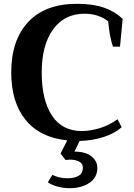

<svg xmlns="http://www.w3.org/2000/svg" viewBox="-20 -730 704 1008"><path d="M398 10 371 66Q430 66 460.5 91Q491 116 491 151Q491 202 449.5 230Q408 258 345 258Q315 258 284 250Q253 242 231 227L255 188Q270 196 291 201Q312 206 333 206Q370 206 392.5 193Q415 180 415 151Q415 128 395 118Q375 108 347 108Q338 108 324 110L298 76L333 7Q189 -8 114 -101Q39 -194 39 -350Q39 -519 128 -614.5Q217 -710 384 -710Q468 -710 525.5 -690Q583 -670 624 -631L610 -485H573Q555 -537 548 -618Q497 -658 424 -658Q318 -658 258.5 -575.5Q199 -493 199 -350Q199 -205 252.5 -123.5Q306 -42 410 -42Q453 -42 503 -57Q553 -72 597 -104L619 -62Q581 -29 523.5 -10.5Q466 8 398 10Z"/></svg>

Font: Trirong Bold
Style: Regular
Weight: 700
Designer: Katatrad Team
Foundry: CadsonDemak
Version: Version 1.000